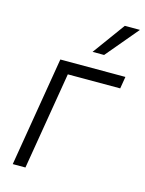

<svg xmlns="http://www.w3.org/2000/svg" viewBox="-118 -853 698 924"><g transform="rotate(15 231.0 -391.0)"><path d="M453.1 -545.5 443.2 -485.8H182.2L101.2 0H38L128.9 -545.5ZM269.2 -621.1 386.7 -782.3H462L326.7 -621.1Z"/></g></svg>

Font: Inter P Light
Style: Italic
Weight: 300
Italic angle: 9.39999°
Designer: Rasmus Andersson
Foundry: rsms
Version: Version 3.018;git-588b23468